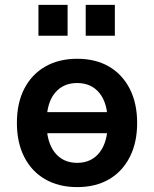

<svg xmlns="http://www.w3.org/2000/svg" viewBox="-20 -754 629 784"><path d="M295 10Q220 10 164.5 -22Q109 -54 79 -113Q49 -172 49 -252Q49 -333 79 -391.5Q109 -450 164.5 -482Q220 -514 295 -514Q371 -514 425.5 -482Q480 -450 510 -391Q540 -332 540 -252Q540 -172 510 -113Q480 -54 425.5 -22Q371 10 295 10ZM295 -89Q353 -89 386.5 -131.5Q420 -174 420 -253Q420 -332 386.5 -373.5Q353 -415 295 -415Q237 -415 203.5 -373.5Q170 -332 170 -253Q170 -174 203.5 -131.5Q237 -89 295 -89ZM131 -210V-296H459V-210ZM330 -608V-734H449V-608ZM137 -608V-734H256V-608Z"/></svg>

Font: Nunitoga
Style: Bold
Weight: 700
Designer: Vernon Adams
Foundry: Vernon Adams
Version: Version 1.0